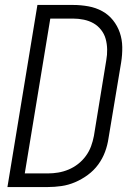

<svg xmlns="http://www.w3.org/2000/svg" viewBox="-20 -755 540 775"><path d="M10 0 131 -735H275Q306 -735 336.5 -729.5Q367 -724 392.5 -710Q418 -696 436 -673.5Q454 -651 463.5 -623.5Q473 -596 473.5 -565Q474 -534 469 -503L418 -197Q414 -169 404 -142Q394 -115 376.5 -91Q359 -67 334.5 -49Q310 -31 283 -19.5Q256 -8 228 -4Q200 0 173 0ZM80 -55H173Q194 -55 215 -58.5Q236 -62 256.5 -70.5Q277 -79 295 -93Q313 -107 326.5 -125.5Q340 -144 347.5 -164.5Q355 -185 359 -206L409 -512Q413 -534 412.5 -556Q412 -578 406.5 -598Q401 -618 388 -634.5Q375 -651 357.5 -661Q340 -671 318.5 -675.5Q297 -680 275 -680H183Z"/></svg>

Font: Iosevka Term Curly Light
Style: Italic
Weight: 300
Italic angle: -9°
Designer: Belleve Invis
Foundry: Belleve Invis
Version: Version 32.3.0